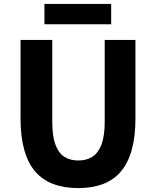

<svg xmlns="http://www.w3.org/2000/svg" viewBox="-20 -947 795 981"><path d="M380 14Q308 14 253 -6.5Q198 -27 160.5 -70Q123 -113 104 -181Q85 -249 85 -341V-743H247V-325Q247 -252 263 -208.5Q279 -165 308.5 -146Q338 -127 380 -127Q422 -127 452 -146Q482 -165 498.5 -208.5Q515 -252 515 -325V-743H672V-341Q672 -249 653 -181Q634 -113 597 -70Q560 -27 505.5 -6.5Q451 14 380 14ZM207 -823V-927H548V-823Z"/></svg>

Font: Noto Sans TC ExtraBold
Style: Regular
Weight: 800
Designer: Ryoko NISHIZUKA  (kana, bopomofo & ideographs); Paul D. Hunt (Latin, Greek & Cyrillic); Sandoll Communications , Soo-you
Foundry: Adobe
Version: Version 2.004-H2;hotconv 1.0.118;makeotfexe 2.5.65603